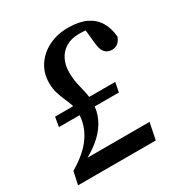

<svg xmlns="http://www.w3.org/2000/svg" viewBox="-156 -773 845 890"><g transform="rotate(-30 267.0 -328.0)"><path d="M7 0 22 -69Q101 -115 138.5 -170Q176 -225 176 -290Q176 -314 169 -335Q162 -356 152.5 -377Q143 -398 135.5 -422.5Q128 -447 128 -478Q128 -529 154 -569Q180 -609 226 -632.5Q272 -656 332 -656Q389 -656 427 -638Q465 -620 485.5 -586.5Q506 -553 510 -506Q503 -486 490 -475.5Q477 -465 458 -465Q436 -465 422 -479.5Q408 -494 404 -530L395 -620L449 -591Q430 -599 409.5 -602.5Q389 -606 363 -606Q320 -606 291 -588.5Q262 -571 247.5 -541Q233 -511 233 -474Q233 -438 239.5 -410Q246 -382 252 -356Q258 -330 258 -302Q258 -254 238.5 -214Q219 -174 184.5 -142.5Q150 -111 104 -86V-89H441L423 0ZM65 -278 74 -329H396L386 -278Z"/></g></svg>

Font: Source Serif 4 Medium
Style: Italic
Weight: 500
Italic angle: -12°
Designer: Frank Grießhammer
Foundry: Adobe Systems Incorporated
Version: Version 4.004;hotconv 1.0.116;makeotfexe 2.5.65601